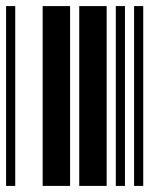

<svg xmlns="http://www.w3.org/2000/svg" viewBox="-20 -610 520 630"><path d="M0 0V-590H30V0ZM120 0V-590H210V0ZM240 0V-590H330V0ZM360 0V-590H390V0ZM420 0V-590H450V0Z"/></svg>

Font: Libre Barcode 39
Style: Regular
Weight: 400
Version: Version 1.005; ttfautohint (v1.8.3)